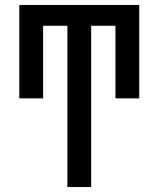

<svg xmlns="http://www.w3.org/2000/svg" viewBox="-20 -755 640 775"><path d="M252 0V-651H154V-358H58V-735H542V-358H446V-651H348V0Z"/></svg>

Font: Iosevka Fixed Medium Extended
Style: Regular
Weight: 500
Width: 7
Monospace: yes
Designer: Belleve Invis
Foundry: Belleve Invis
Version: Version 24.1.1; ttfautohint (v1.8.4)